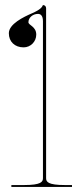

<svg xmlns="http://www.w3.org/2000/svg" viewBox="-20 -740 330 760"><path d="M150 -720C146.5 -711.5 140 -702 107 -687.5C73.5 -673 15 -645 15 -608.5C15 -575 38.5 -552.5 73.5 -552.5C101 -552.5 123.5 -575 123.5 -603C123.5 -635.5 92.5 -640 92.5 -652C92.5 -670 109.5 -685 130.5 -685C140.5 -685 150 -678.5 150 -656V-35C150 -20.5 143.5 -7.5 75 -7.5H25V0H265V-7.5H237.5C169 -7.5 162.5 -20.5 162.5 -35V-707.5C162.5 -714.5 157.5 -720 150 -720Z"/></svg>

Font: ZnikomitNo24
Style: Regular
Weight: 500
Designer: gluk
Foundry: gluk
Version: Version 0.55